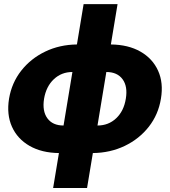

<svg xmlns="http://www.w3.org/2000/svg" viewBox="-20 -748 844 953"><path d="M243.7 185.1 272.5 11.7Q187 10.7 126.7 -23.9Q66.4 -58.6 39.3 -119.1Q12.2 -179.7 24.9 -258.3Q38.1 -336.9 85.4 -397.2Q132.8 -457.5 204.3 -491.9Q275.9 -526.4 361.8 -527.3L395 -727.5H563.5L530.3 -527.3Q616.7 -526.4 677 -491.9Q737.3 -457.5 764.6 -397.2Q792 -336.9 778.8 -258.3Q766.1 -179.7 718.8 -119.1Q671.4 -58.6 599.4 -23.9Q527.3 10.7 440.9 11.7L412.1 185.1ZM463.9 -125Q518.6 -125 556.6 -160.9Q594.7 -196.8 604.5 -257.8Q614.7 -318.8 588.4 -354.7Q562 -390.6 507.8 -390.6L463.9 -125ZM295.4 -125 339.4 -390.6Q285.2 -390.6 247.1 -354.7Q209 -318.8 198.7 -257.8Q189 -196.8 215.1 -160.9Q241.2 -125 295.4 -125Z"/></svg>

Font: Inter Display ExtraBold
Style: Italic
Weight: 800
Italic angle: -9.39999°
Designer: Rasmus Andersson
Foundry: rsms
Version: Version 4.000;git-a52131595